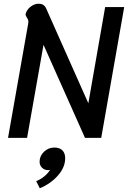

<svg xmlns="http://www.w3.org/2000/svg" viewBox="-20 -738 685 1028"><path d="M131 -612Q132 -615 132 -621Q132 -632 124.5 -643Q117 -654 117 -660Q117 -666 121 -674Q130 -693 148.5 -705.5Q167 -718 187 -718Q216 -718 227 -693L453 -185L543 -700H645L522 0H435L213 -498L125 0H23ZM174 232Q223 211 248 172L238 173Q218 173 205 160Q192 147 192 128Q192 97 215.5 74.5Q239 52 271 52Q299 52 314 67Q329 82 329 109Q329 158 290 202Q251 246 193 270Z"/></svg>

Font: Niramit Medium
Style: Italic
Weight: 500
Italic angle: -10°
Designer: Katatrad Aksorn Co.,Ltd.
Foundry: Cadson Demak Co.,Ltd.
Version: Version 1.000; ttfautohint (v1.6)